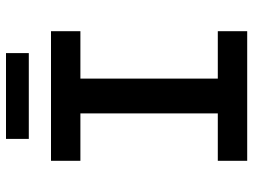

<svg xmlns="http://www.w3.org/2000/svg" viewBox="-122 -722 844 640"><g transform="rotate(-90 300.0 -402.0)"><path d="M84 0V-98H242V-556H84V-654H516V-556H358V-98H516V0ZM157 -728V-804H443V-728Z"/></g></svg>

Font: Source Code Pro Semibold
Style: Regular
Weight: 600
Monospace: yes
Designer: Paul D. Hunt, Teo Tuominen
Foundry: Adobe Systems Incorporated
Version: Version 2.030;PS 1.000;hotconv 16.6.51;makeotf.lib2.5.65220